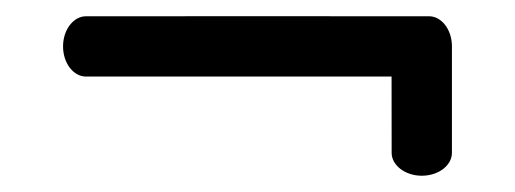

<svg xmlns="http://www.w3.org/2000/svg" viewBox="-20 -366 633 236"><path d="M461.3 -271.9C461.3 -233.2 461.4 -178 461.4 -178C461.4 -163.2 477.5 -150 498.5 -150C519.3 -150 535.5 -163 535.5 -178V-309C535.5 -329.9 522.5 -346 507.5 -346C507.3 -346.2 85.5 -346 85.5 -346C70.7 -346 57.5 -329.9 57.5 -309C57.5 -288.1 70.5 -271.9 85.5 -271.9Z"/></svg>

Font: Hi.
Style: Regular
Weight: 400
Designer: Mew Too, Robert Jablonski
Foundry: Cannot Into Space Fonts
Version: Version 1.996